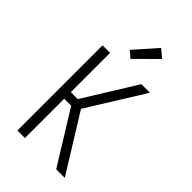

<svg xmlns="http://www.w3.org/2000/svg" viewBox="-286 -1074 1172 1172"><g transform="rotate(45 300.0 -488.5)"><path d="M110 0V-735H175V-396H235L445 -735H519L291 -368L519 0H445L235 -339H175V0ZM289 -797 247 -833 374 -977 426 -933Z"/></g></svg>

Font: Iosevka Custom Light Extended
Style: Regular
Weight: 300
Width: 7
Monospace: yes
Designer: Belleve Invis
Foundry: Belleve Invis
Version: Version 11.2.4; ttfautohint (v1.8.4)